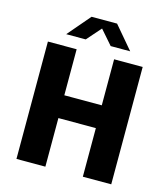

<svg xmlns="http://www.w3.org/2000/svg" viewBox="-127 -984 950 1084"><g transform="rotate(15 348.0 -442.5)"><path d="M71 0V-686H239V-417H458V-686H625V0H459V-284H240V0ZM160 -753 273 -885H422L534 -753H420L331 -855H364L274 -753Z"/></g></svg>

Font: Chivo Medium
Style: Bold
Weight: 700
Version: Version 2.002